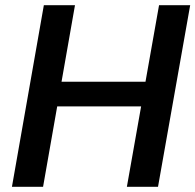

<svg xmlns="http://www.w3.org/2000/svg" viewBox="-20 -720 753 740"><path d="M469 0 593 -700H713L589 0ZM26 0 149 -700H269L146 0ZM182 -310 199 -405H563L546 -310Z"/></svg>

Font: DM Sans 20pt SemiBold
Style: Italic
Weight: 600
Italic angle: -10°
Version: Version 4.004;gftools[0.9.30]